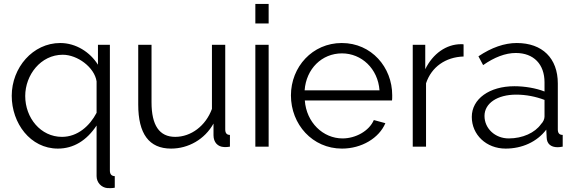

<svg xmlns="http://www.w3.org/2000/svg" viewBox="-20 -750 2945 982"><path d="M276 10C356 10 423 -31 474 -108V151C474 183 498 209 529 212C541 212 554 213 567 210V151C550 150 542 141 542 122V-521H481V-419C441 -483 369 -530 288 -530C148 -530 40 -404 40 -260C40 -120 135 10 276 10ZM297 -50C188 -50 109 -147 109 -259C109 -366 188 -470 301 -470C376 -470 463 -406 474 -334V-173C439 -106 377 -50 297 -50Z M855 10C943 10 1027 -37 1072 -118V-58C1072 -22 1094 1 1126 2C1130 2 1140 3 1156 0V-60C1140 -60 1132 -69 1132 -88V-521H1064V-193C1032 -106 957 -50 876 -50C795 -50 755 -109 755 -227V-521H687V-215C687 -66 742 10 855 10Z M1354 0V-521H1286V0ZM1354 -630V-730H1286V-630Z M1729 10C1830 10 1919 -44 1951 -120L1892 -136C1868 -80 1799 -42 1732 -42C1632 -42 1547 -124 1539 -236H1985C1986 -240 1986 -252 1986 -263C1986 -406 1880 -530 1728 -530C1578 -530 1468 -408 1468 -262C1468 -114 1578 10 1729 10ZM1538 -288C1546 -398 1626 -477 1729 -477C1829 -477 1913 -399 1921 -288Z M2351 -523C2348 -524 2343 -524 2338 -524C2263 -524 2194 -476 2155 -396V-521H2091V0H2159V-324C2187 -408 2259 -458 2351 -461Z M2566 10C2650 10 2726 -24 2774 -87L2776 -46C2777 -15 2797 3 2832 3C2838 3 2847 2 2858 0V-60C2841 -60 2833 -69 2833 -88V-323C2833 -452 2754 -530 2623 -530C2560 -530 2494 -507 2427 -462L2451 -417C2508 -457 2565 -479 2618 -479C2710 -479 2765 -421 2765 -329V-282C2722 -299 2664 -309 2611 -309C2483 -309 2393 -244 2393 -152C2393 -61 2467 10 2566 10ZM2582 -42C2512 -42 2458 -93 2458 -157C2458 -222 2524 -266 2620 -266C2671 -266 2720 -256 2765 -239V-154C2765 -142 2759 -127 2747 -115C2716 -71 2653 -42 2582 -42Z"/></svg>

Font: Raleway Reg
Style: Regular
Weight: 400
Designer: Matt McInerney, Pablo Impallari, Rodrigo Fuenzalida
Foundry: Matt McInerney, Pablo Impallari, Rodrigo Fuenzalida
Version: Version 3.00 July 28, 2015